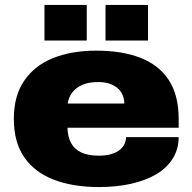

<svg xmlns="http://www.w3.org/2000/svg" viewBox="-20 -745 779 777"><path d="M380 12Q276 12 198.5 -17.5Q121 -47 78.5 -108Q36 -169 36 -264Q36 -357 78 -418.5Q120 -480 195 -510Q270 -540 369 -540Q474 -540 548.5 -511Q623 -482 663 -421Q703 -360 703 -264V-228H253Q254 -192 267.5 -166.5Q281 -141 309 -128Q337 -115 379 -115Q408 -115 429 -121Q450 -127 463.5 -137.5Q477 -148 483.5 -161.5Q490 -175 490 -190H703Q703 -142 679.5 -104Q656 -66 613.5 -40.5Q571 -15 511.5 -1.5Q452 12 380 12ZM254 -326H483Q483 -345 476 -361Q469 -377 455.5 -388.5Q442 -400 422.5 -406.5Q403 -413 378 -413Q340 -413 314 -402Q288 -391 273 -371.5Q258 -352 254 -326ZM160 -581V-725H331V-581ZM407 -581V-725H579V-581Z"/></svg>

Font: Archivo SemiBold SemiExpanded Black
Style: Regular
Weight: 900
Width: 6
Version: Version 2.001